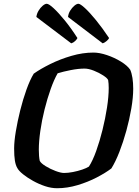

<svg xmlns="http://www.w3.org/2000/svg" viewBox="-20 -999 736 1019"><path d="M283 0Q252 0 219 -11Q186 -22 155.5 -39Q125 -56 102.5 -74Q80 -92 72 -107Q63 -122 59 -146.5Q55 -171 55 -211Q55 -248 64 -302Q73 -356 87.5 -414Q102 -472 120.5 -523.5Q139 -575 159 -608Q194 -633 246.5 -659Q299 -685 359 -702.5Q419 -720 476 -720Q508 -720 548 -706.5Q588 -693 622 -672Q656 -651 671 -629Q679 -611 683 -585Q687 -559 687 -528Q687 -482 677 -423.5Q667 -365 650.5 -305Q634 -245 613.5 -192.5Q593 -140 571 -105Q541 -82 494 -57.5Q447 -33 392 -16.5Q337 0 283 0ZM320 -81Q341 -81 367 -86Q393 -91 416.5 -99Q440 -107 452 -115Q472 -146 490.5 -197.5Q509 -249 524 -309.5Q539 -370 548 -428.5Q557 -487 557 -532Q557 -556 554 -574Q550 -584 528 -598.5Q506 -613 478 -624Q450 -635 429 -635Q396 -635 355.5 -627Q315 -619 286 -610Q267 -577 249 -526.5Q231 -476 216.5 -418Q202 -360 194 -304Q186 -248 186 -205Q186 -168 191 -145Q198 -132 222.5 -117Q247 -102 275 -91.5Q303 -81 320 -81ZM525 -769 341 -909Q343 -927 352.5 -942.5Q362 -958 374.5 -968.5Q387 -979 396 -979Q406 -979 431 -956Q456 -933 489.5 -892Q523 -851 559 -797Q556 -790 545.5 -781Q535 -772 525 -769ZM358 -769 173 -909Q175 -926 184.5 -942Q194 -958 206.5 -968.5Q219 -979 228 -979Q239 -979 264.5 -955.5Q290 -932 323.5 -891Q357 -850 391 -797Q388 -790 378.5 -781Q369 -772 358 -769Z"/></svg>

Font: Texturina
Style: Bold Italic
Weight: 700
Italic angle: -11°
Designer: Guillermo Torres Carreño
Foundry: Omnibus-Type
Version: Version 1.002; ttfautohint (v1.8.3)